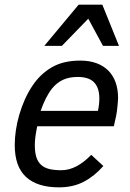

<svg xmlns="http://www.w3.org/2000/svg" viewBox="-20 -786 557 821"><path d="M139.2 -246.1Q134.3 -223.1 131.6 -203.1Q128.9 -183.1 128.9 -165Q128.9 -134.3 135.5 -113.8Q142.1 -93.3 156 -80.8Q169.9 -68.4 191.2 -63.2Q212.4 -58.1 242.2 -58.1Q275.4 -58.1 307.6 -75.2Q339.8 -92.3 370.1 -124L421.9 -76.2Q383.8 -32.7 338.1 -8.8Q292.5 15.1 231.9 15.1Q139.6 15.1 91.3 -29.3Q43 -73.7 43 -166Q43 -195.8 47.9 -229Q52.7 -262.2 62.5 -295.7Q72.3 -329.1 86.4 -360.8Q100.6 -392.6 119.1 -419.9Q151.9 -469.2 201.2 -498Q250.5 -526.9 323.2 -526.9Q363.3 -526.9 393.6 -515.4Q423.8 -503.9 444.1 -483.2Q464.4 -462.4 474.6 -432.9Q484.9 -403.3 484.9 -367.2Q484.9 -362.3 484.1 -353Q483.4 -343.8 482.4 -333Q481.4 -322.3 480 -311.5Q478.5 -300.8 477.1 -293L466.8 -246.1ZM398.9 -312Q404.8 -340.3 404.8 -365.2Q404.8 -409.7 382.8 -433.3Q360.8 -457 312 -457Q277.3 -457 250.7 -445.3Q224.1 -433.6 203.1 -408.2Q175.3 -373.5 153.8 -312ZM420.4 -589.8 357.4 -706.1 244.6 -589.8H169.4L316.4 -766.1H417.5L488.8 -589.8Z"/></svg>

Font: Lorenzo Sans
Style: Italic
Weight: 400
Italic angle: -12°
Foundry: Intel Corporation
Version: Version 1.00; ttfautohint (v1.5)